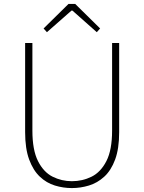

<svg xmlns="http://www.w3.org/2000/svg" viewBox="-20 -945 734 978"><path d="M346 13Q302 13 259.5 0Q217 -13 183 -45Q149 -77 128.5 -132.5Q108 -188 108 -272V-726H145V-280Q145 -181 173.5 -124.5Q202 -68 248 -45Q294 -22 346 -22Q400 -22 446.5 -45Q493 -68 522 -124.5Q551 -181 551 -280V-726H587V-272Q587 -188 566.5 -132.5Q546 -77 511 -45Q476 -13 433 0Q390 13 346 13ZM219 -781 202 -800 329 -925H363L490 -800L473 -781L349 -891H344Z"/></svg>

Font: Noto Sans KR Thin
Style: Regular
Weight: 100
Designer: Ryoko NISHIZUKA 西塚涼子 (kana, bopomofo & ideographs); Paul D. Hunt (Latin, Greek & Cyrillic); Sandoll Communications 산돌커뮤니
Foundry: Adobe
Version: Version 2.004-H2;hotconv 1.0.118;makeotfexe 2.5.65603